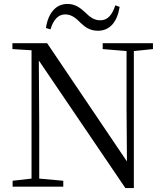

<svg xmlns="http://www.w3.org/2000/svg" viewBox="-20 -947 836 974"><path d="M213 -805 236 -798C251 -847 275 -874 311 -874C345 -874 368 -852 390 -830C412 -809 437 -791 477 -791C538 -791 575 -837 587 -912L565 -920C549 -871 526 -844 489 -844C454 -844 433 -864 410 -886C387 -907 362 -927 322 -927C263 -927 224 -880 213 -805ZM616 7H659V-688L756 -698V-728H501V-698L622 -688V-395L624 -128L219 -728H43V-698L140 -692V-41L44 -30V0H301V-30L179 -41V-319L177 -640Z"/></svg>

Font: Source Han Serif KR
Style: Regular
Weight: 400
Designer: Ryoko NISHIZUKA 西塚涼子 (kana & ideographs); Frank Grießhammer (Latin, Greek & Cyrillic); Wenlong ZHANG 张文龙 (bopomofo); San
Foundry: Adobe
Version: Version 2.001;hotconv 1.1.0;makeotfexe 2.6.0